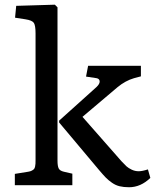

<svg xmlns="http://www.w3.org/2000/svg" viewBox="-20 -786 658 815"><path d="M43 0V-47.9L100.1 -57.1Q109.4 -58.6 115.2 -61.8Q121.1 -64.9 124.3 -68.4Q127.4 -71.8 128.9 -78.9Q130.4 -85.9 130.6 -91.3Q130.9 -96.7 130.9 -107.9V-644Q130.9 -677.7 123.8 -688.7Q116.7 -699.7 87.9 -704.1L43.9 -710.9L48.8 -761.2L212.9 -766.1L224.1 -754.9V-104Q224.1 -81.5 229 -71.3Q233.9 -61 251 -57.1L287.1 -48.8V0ZM527.8 8.8Q504.9 8.8 487.8 4.6Q470.7 0.5 455.3 -10.3Q439.9 -21 429 -32.2Q418 -43.5 399.9 -64.9L231 -266.1V-273.9L390.1 -417Q403.8 -430.2 403.1 -440.9Q402.3 -451.7 390.1 -454.1L345.2 -460.9L354 -506.8H578.1V-461.9L548.8 -454.1Q512.2 -443.4 479 -416L330.1 -290L496.1 -101.1Q508.8 -87.4 517.1 -79.8Q525.4 -72.3 539.3 -65.7Q553.2 -59.1 568.8 -59.1Q583.5 -59.1 607.9 -66.9L618.2 -30.8Q577.1 8.8 527.8 8.8Z"/></svg>

Font: Literata Book
Style: Regular
Weight: 400
Designer: Latin by Veronika Burian and Jose Scaglione. Greek by Irene Vlachou. Cyrillic by Vera Evstafieva
Foundry: TypeTogether
Version: Version 2.003;PS 002.003;hotconv 1.0.88;makeotf.lib2.5.64775